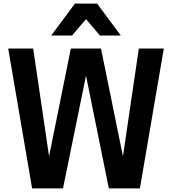

<svg xmlns="http://www.w3.org/2000/svg" viewBox="-20 -1052 964 1076"><path d="M653 -853ZM657 -853H540L462 -945L384 -853H267L400 -1032H524ZM764 4H590L462 -628L333 4H160L26 -780H166L255 -176L377 -780H546L669 -176L758 -780H898Z"/></svg>

Font: Tanohe Sans SemiBold
Style: Regular
Weight: 600
Designer: Village Type and Design LLC & Cristiano Sobral
Foundry: Cooper Hewitt Smithsonian Design Museum
Version: Version 1.00;September 29, 2021;FontCreator 13.0.0.2655 64-b